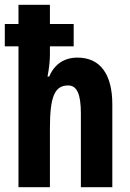

<svg xmlns="http://www.w3.org/2000/svg" viewBox="-22 -780 543 800"><path d="M186 -760H55V-680H-2V-587H55V0H186V-246C186 -378 206 -424 262 -424C299 -424 315 -387 315 -307V0H446V-345C446 -470 396 -540 301 -540C246 -540 205 -513 183 -461H176C183 -497 186 -528 186 -552V-587H285V-680H186Z"/></svg>

Font: Noto Sans Arabic UI XCn
Style: Bold
Weight: 700
Width: 2
Designer: Monotype Design Team, Nadine Chahine and Nizar Qandah
Foundry: Monotype Imaging Inc.
Version: Version 2.010